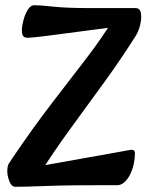

<svg xmlns="http://www.w3.org/2000/svg" viewBox="-20 -711 563 737"><path d="M38 6Q24 6 15.5 -16.5Q7 -39 8 -58Q9 -75 13.5 -82.5Q18 -90 29 -106Q109 -224 180 -316Q251 -408 311.5 -487Q372 -566 419 -643L424 -608L149 -572Q125 -569 108.5 -567.5Q92 -566 87 -566Q74 -566 69 -572.5Q64 -579 64 -597Q64 -609 69.5 -631.5Q75 -654 86 -672.5Q97 -691 112 -691Q134 -691 185 -685.5Q236 -680 322 -680H500Q518 -680 521 -660Q524 -640 518 -615.5Q512 -591 502 -575Q446 -486 381 -396.5Q316 -307 251 -218Q186 -129 130 -40L74 -63L427 -126Q456 -131 468.5 -133.5Q481 -136 486 -136Q498 -136 498 -122Q498 -103 493.5 -82Q489 -61 480 -42.5Q471 -24 458 -12Q445 0 429 0H342Q257 0 202 1.5Q147 3 109 4.5Q71 6 38 6Z"/></svg>

Font: Alkatra
Style: Regular
Weight: 400
Designer: Suman Bhandary
Version: Version 1.100;gftools[0.9.22]